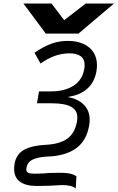

<svg xmlns="http://www.w3.org/2000/svg" viewBox="-20 -923 661 1080"><path d="M329 118Q317.5 118 290.5 120L264 121.5Q249 121.5 226 122.5L185 123Q125 123 92.2 99Q59.5 75 59.5 27Q59.5 10.5 62 -2Q71.5 -57 116.8 -81Q162 -105 238.5 -108.5Q315.5 -112.5 358.2 -142.8Q401 -173 413 -240Q415 -250.5 415 -262Q415 -303 379.8 -322.5Q344.5 -342 270 -342H188L199.5 -409H268.5Q343.5 -409 393.2 -440.5Q443 -472 454 -535Q456 -545.5 456 -556.5Q456 -591 433.8 -607Q411.5 -623 371.5 -623Q287 -623 208 -565.5L174 -626.5Q229.5 -664 272.5 -678.5Q315.5 -693 361.5 -693Q412 -693 449 -676.2Q486 -659.5 505.8 -628.8Q525.5 -598 525.5 -556Q525.5 -540 522.5 -522Q512 -462.5 473.5 -426.5Q435 -390.5 373 -380L361 -377Q418 -367.5 451.2 -334.2Q484.5 -301 484.5 -248.5Q484.5 -233.5 481.5 -217Q466.5 -130.5 407.2 -88.2Q348 -46 249 -42.5Q196 -40 165.2 -26Q134.5 -12 129 21L128 29.5Q128 44 139.2 49Q150.5 54 175 54Q222.5 54 256.5 50Q278 49 306.5 49H325.5Q383.5 49 410 69L406 137.5Q384.5 118 329 118ZM112 -903H270L341 -809.5L462 -903H621L421.5 -734H237.5Z"/></svg>

Font: JuliaMono Black
Style: Italic
Weight: 900
Italic angle: -9°
Monospace: yes
Designer: cormullion
Foundry: corm
Version: Version 0.057; ttfautohint (v1.8.4)